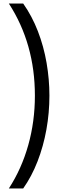

<svg xmlns="http://www.w3.org/2000/svg" viewBox="-20 -871 358 1084"><path d="M259 -331Q259 -234 242 -139.5Q225 -45 192 40Q159 125 111 193H30Q102 82 139.5 -51.5Q177 -185 177 -331Q177 -624 30 -851H111Q161 -780 194 -694.5Q227 -609 243 -516Q259 -423 259 -331Z"/></svg>

Font: Noto Sans Tamil UI Condensed
Style: Regular
Weight: 400
Width: 3
Designer: Jelle Bosma - Monotype Design Team
Foundry: Monotype Imaging Inc.
Version: Version 2.004; ttfautohint (v1.8.4.7-5d5b)